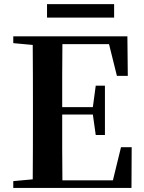

<svg xmlns="http://www.w3.org/2000/svg" viewBox="-20 -919 706 939"><path d="M210 -833V-898.9H538.1V-833ZM551.8 -547.9 513.2 -703.1H285.2Q284.2 -628.9 284.2 -552Q284.2 -475.1 284.2 -395H434.1L448.2 -500H493.2V-258.8H448.2L434.1 -358.9H284.2Q284.2 -273.4 284.2 -193.8Q284.2 -114.3 285.2 -37.1H532.2L571.8 -199.2H624L623 0H44.9V-33.2L140.1 -42Q140.6 -116.2 140.9 -192.4Q141.1 -268.6 141.1 -346.2V-394Q141.1 -470.7 140.9 -546.6Q140.6 -622.6 140.1 -699.2L44.9 -708V-741.2H603L605 -547.9Z"/></svg>

Font: Source Han Serif TW
Style: Bold
Weight: 700
Designer: Ryoko NISHIZUKA Ë•øÂ°öÊ∂ºÂ≠ê (kana & ideographs); Frank Grie√ühammer (Latin, Greek & Cyrillic); Wenlong ZHANG Âº†ÊñáÈæô 
Foundry: Adobe
Version: Version 2.003;hotconv 1.1.1;makeotfexe 2.6.0